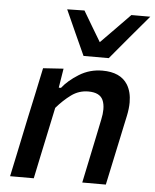

<svg xmlns="http://www.w3.org/2000/svg" viewBox="-54 -818 698 864"><g transform="rotate(5 295.0 -386.0)"><path d="M24 0Q35.5 -54.5 46.5 -106Q57.5 -157 70 -218L80.5 -268Q91.5 -318 104 -376.5Q116 -434.5 129.5 -497L221.5 -503L207.5 -416H217.5Q244.5 -450.5 292 -480Q339.5 -509.5 397 -509.5Q478.5 -509.5 511 -457.5Q531 -425 531 -377.5Q531 -349.5 524 -316.5Q519.5 -295.5 514.2 -271Q509 -246.5 503 -218Q490 -156.5 479 -105.5Q468 -54.5 456.5 0H350Q361.5 -55 372 -105Q382.5 -155 394.5 -212.5L410.5 -290Q416 -315.5 416 -336Q416 -361 408 -378.5Q393 -410.5 342 -410.5Q299.5 -410.5 265.2 -385.5Q231 -360.5 199.5 -324L176 -213Q163.5 -155 153 -104.8Q142.5 -54.5 131 0ZM306 -568Q283 -618.5 260 -669.2Q237 -720 214.5 -770.5L292.5 -772Q312.5 -738 332.8 -704Q353 -670 373.5 -636Q407 -670 439.5 -703.2Q472 -736.5 504.5 -770H590Q546.5 -719 504.5 -669Q462.5 -619 420 -568Z"/></g></svg>

Font: Heraclito Medium
Style: Italic
Weight: 500
Italic angle: -12°
Designer: Kostas Bartsokas (font) & Cristiano Sobral (main changes)
Foundry: Kostas Bartsokas (font) & Cristiano Sobral (main changes)
Version: Version 1.00;July 8, 2020;FontCreator 13.0.0.2655 64-bit